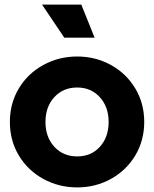

<svg xmlns="http://www.w3.org/2000/svg" viewBox="-20 -804 671 836"><path d="M23 -273Q23 -354 62 -419Q101 -484 168.5 -521Q236 -558 316 -558Q396 -558 463 -521Q530 -484 569 -419Q608 -354 608 -273Q608 -192 569 -127Q530 -62 463 -25Q396 12 316 12Q236 12 168.5 -25Q101 -62 62 -127Q23 -192 23 -273ZM316 -123Q377 -123 415 -165Q453 -207 453 -273Q453 -339 414.5 -381Q376 -423 316 -423Q255 -423 216.5 -381Q178 -339 178 -273Q178 -207 216.5 -165Q255 -123 316 -123ZM163 -784H334L392 -640H260Z"/></svg>

Font: BLUETTI 2.0
Style: Bold
Weight: 700
Designer: Stijn de Vries
Foundry: tokotype
Version: Version 2.005;October 31, 2023;FontCreator 14.0.0.2814 64-bi